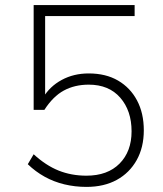

<svg xmlns="http://www.w3.org/2000/svg" viewBox="-20 -725 640 753"><path d="M319 8Q274 8 232.5 -2Q191 -12 155 -32Q119 -52 89 -81L112 -120Q160 -76 210 -56Q260 -36 319 -36Q402 -36 449 -83.5Q496 -131 496 -210Q496 -291 451.5 -342Q407 -393 328 -393Q273 -393 230.5 -370Q188 -347 154 -294H112V-705H508V-662H157V-342H149Q175 -386 222 -411.5Q269 -437 328 -437Q395 -437 443 -409Q491 -381 517.5 -331Q544 -281 544 -214Q544 -147 516 -97Q488 -47 438 -19.5Q388 8 319 8Z"/></svg>

Font: Nunito Sans 10pt ExtraLight
Style: Regular
Weight: 250
Designer: Vernon Adams
Foundry: Vernon Adams
Version: Version 3.101;gftools[0.9.27]